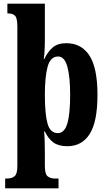

<svg xmlns="http://www.w3.org/2000/svg" viewBox="-20 -780 585 1040"><path d="M8 240V187H20Q44 187 59 174.5Q74 162 74 120V-636Q74 -683 61 -695Q48 -707 27 -707H20V-760H223V-573Q223 -555 222.5 -532Q222 -509 220.5 -489.5Q219 -470 217 -460H220Q238 -499 265 -522.5Q292 -546 339 -546Q421 -546 464.5 -479Q508 -412 508 -266Q508 -121 466 -54.5Q424 12 344 12Q297 12 269 -8.5Q241 -29 223 -68H219Q221 -50 222 -16.5Q223 17 223 53V119Q223 162 237.5 174.5Q252 187 277 187H297V240ZM293 -59Q329 -59 344.5 -110.5Q360 -162 360 -266Q360 -366 344.5 -420Q329 -474 295 -474Q253 -474 238 -419Q223 -364 223 -267Q223 -162 237.5 -110.5Q252 -59 293 -59Z"/></svg>

Font: Noto Serif Ethiopic ExtraCondensed ExtraBold
Style: Regular
Weight: 800
Width: 2
Designer: Monotype Design Team
Foundry: Monotype Imaging Inc.
Version: Version 2.102; ttfautohint (v1.8.4.7-5d5b)